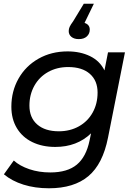

<svg xmlns="http://www.w3.org/2000/svg" viewBox="-20 -811 730 1031"><path d="M651 -530 560 -72Q532 70 454.5 135Q377 200 243 200Q168 200 106 180.5Q44 161 1 125L54 51Q86 80 137.5 97.5Q189 115 250 115Q342 115 392.5 73Q443 31 461 -57L469 -95Q393 -22 277 -22Q207 -22 153.5 -48Q100 -74 70.5 -123Q41 -172 41 -238Q41 -321 79.5 -389Q118 -457 187 -496Q256 -535 343 -535Q411 -535 463.5 -509.5Q516 -484 541 -433L560 -530ZM504 -314Q504 -378 462.5 -414.5Q421 -451 346 -451Q286 -451 238.5 -424.5Q191 -398 164.5 -350.5Q138 -303 138 -244Q138 -179 180 -142.5Q222 -106 296 -106Q356 -106 403.5 -132.5Q451 -159 477.5 -206.5Q504 -254 504 -314ZM462 -652Q462 -630 446.5 -615.5Q431 -601 403 -601Q378 -601 363.5 -613Q349 -625 349 -644Q349 -656 354 -667Q359 -678 373 -697L430 -791H484L434 -688Q462 -679 462 -652Z"/></svg>

Font: Montserrat Alternates Medium
Style: Italic
Weight: 500
Italic angle: -11.3°
Designer: Julieta Ulanovsky
Foundry: Julieta Ulanovsky
Version: Version 7.200